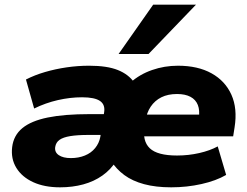

<svg xmlns="http://www.w3.org/2000/svg" viewBox="-20 -790 1056 821"><path d="M237 11Q170 11 122 -11Q74 -33 50 -72Q26 -111 32 -161Q38 -211 75.5 -242Q113 -273 184 -287.5Q255 -302 363 -302H447L434 -213H358Q311 -213 280.5 -208Q250 -203 234.5 -192Q219 -181 216 -161Q213 -139 231.5 -126.5Q250 -114 283 -114Q316 -114 343 -125Q370 -136 387 -157Q404 -178 409 -205L425 -308Q431 -342 408 -358Q385 -374 331 -374Q280 -374 227.5 -362Q175 -350 126 -326L91 -450Q128 -469 172.5 -482Q217 -495 265 -502Q313 -509 361 -509Q438 -509 484 -490.5Q530 -472 554 -437H538Q577 -472 630 -490.5Q683 -509 741 -509Q826 -509 884.5 -476.5Q943 -444 969.5 -385Q996 -326 983 -245L977 -207H565L579 -300H851L830 -285Q835 -318 826 -341Q817 -364 794.5 -376Q772 -388 737 -388Q698 -388 670 -374Q642 -360 624.5 -334Q607 -308 602 -273L598 -250Q588 -187 620.5 -156Q653 -125 737 -125Q786 -125 832 -135.5Q878 -146 911 -164L947 -42Q904 -17 841.5 -3Q779 11 712 11Q646 11 596 -2.5Q546 -16 511.5 -41.5Q477 -67 455 -102H477Q454 -65 418 -39.5Q382 -14 336 -1.5Q290 11 237 11ZM487 -559 635 -770H818L615 -559Z"/></svg>

Font: Nunito Sans 10pt SemiExpanded Black
Style: Italic
Weight: 900
Width: 6
Italic angle: -9°
Designer: Vernon Adams
Foundry: Vernon Adams
Version: Version 3.101;gftools[0.9.27]